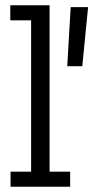

<svg xmlns="http://www.w3.org/2000/svg" viewBox="-20 -708 354 728"><path d="M246 0H20V-57H98V-631H19V-688H168V-57H246ZM314 -681 292 -457H235L248 -681Z"/></svg>

Font: Zilla Slab
Style: Regular
Weight: 400
Designer: Typotheque.com
Foundry: Typotheque type foundry
Version: Version 1.1; 2017; ttfautohint (v1.6)